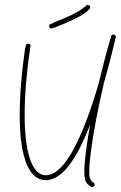

<svg xmlns="http://www.w3.org/2000/svg" viewBox="-20 -733 490 779"><path d="M166 -2C289 -2 383 -301 447 -571C449 -577 446 -582 440 -583C434 -584 430 -582 428 -575C364 -306 270 -22 166 -22C106 -22 80 -126 80 -266C80 -346 88 -443 102 -534C104 -541 100 -545 94 -546C88 -547 84 -544 82 -538C68 -445 60 -347 60 -266C60 -124 86 -2 166 -2ZM354 26C360 26 364 22 364 16C364 10 360 6 354 6C348 6 344 10 344 16C344 22 348 26 354 26ZM94 -536C100 -536 104 -540 104 -546C104 -552 100 -556 94 -556C88 -556 84 -552 84 -546C84 -540 88 -536 94 -536ZM340 18C346 23 351 21 354 16C358 10 356 6 352 2C345 -5 342 -14 342 -36C342 -114 380 -337 447 -570C448 -577 446 -581 440 -583C434 -585 430 -582 428 -576C360 -342 322 -116 322 -36C322 -7 327 8 340 18ZM189 -617C194 -617 199 -622 199 -627C199 -632 194 -637 189 -637C184 -637 179 -632 179 -627C179 -622 184 -617 189 -617ZM202 -621C260 -645 307 -664 336 -689C341 -694 340 -698 336 -703C331 -708 326 -708 322 -704C296 -682 256 -664 201 -643C191 -638 186 -633 189 -627C192 -621 196 -619 202 -621ZM440 -573C446 -573 450 -578 450 -583C450 -588 446 -593 440 -593C434 -593 430 -588 430 -583C430 -578 434 -573 440 -573ZM440 -573C446 -573 450 -578 450 -583C450 -588 446 -593 440 -593C434 -593 430 -588 430 -583C430 -578 434 -573 440 -573ZM336 -693C342 -693 346 -698 346 -703C346 -708 342 -713 336 -713C330 -713 326 -708 326 -703C326 -698 330 -693 336 -693Z"/></svg>

Font: Mistral SingleLine Outline
Style: Regular
Weight: 300
Designer: François Chastanet, Élisa Garzelli, Anais Alves, Morgane Autin
Foundry: institut supérieur des arts et du design Toulouse / isdaT
Version: Version 1.000;Glyphs 3.3 (3337)